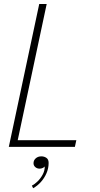

<svg xmlns="http://www.w3.org/2000/svg" viewBox="-20 -758 516 991"><path d="M25.5 0 182.5 -737.5H221L67 -13.5L53.5 -34.5H374L366.5 0ZM184.5 112.5Q171.5 112.5 162.2 104.5Q153 96.5 153 84.5Q153 69.5 164.5 59.2Q176 49 193.5 49Q208 49 219.5 56.8Q231 64.5 231 83Q231 110.5 220.2 135.5Q209.5 160.5 191.5 180.8Q173.5 201 151 213.5L144.5 200Q159 193 174.2 178Q189.5 163 200.2 143.2Q211 123.5 211 101Q208.5 105 200.8 108.8Q193 112.5 184.5 112.5Z"/></svg>

Font: Epilogue ExtraLight
Style: Italic
Weight: 250
Italic angle: -12°
Designer: Tyler Finck
Foundry: Etcetera Type Co
Version: Version 2.112